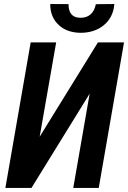

<svg xmlns="http://www.w3.org/2000/svg" viewBox="-20 -918 627 938"><path d="M458.5 -710.9 173.8 -250 254.4 -710.9H129.9L6.3 0H133.8L418 -460.4L337.9 0H462.4L585.9 -710.9ZM538.6 -898.4 448.2 -897.5Q445.3 -882.3 439.2 -869.9Q433.1 -857.4 423.3 -848.6Q413.6 -839.8 401.1 -835.4Q388.7 -831.1 373 -831.1Q356 -831.5 344.7 -836.7Q333.5 -841.8 326.7 -851.6Q320.3 -859.9 317.4 -872.1Q314.5 -884.3 314.9 -897.9L225.6 -898.4Q225.1 -865.7 236.1 -839.8Q247.1 -814 266.6 -796.4Q285.6 -777.8 312.5 -768.1Q339.4 -758.3 371.6 -757.8Q404.8 -757.3 433.8 -766.4Q462.9 -775.4 485.8 -793.9Q508.3 -811.5 522.2 -838.1Q536.1 -864.7 538.6 -898.4Z"/></svg>

Font: Roboto Mono SemiBold
Style: Italic
Weight: 600
Italic angle: -10°
Monospace: yes
Designer: Google
Version: Version 3.000